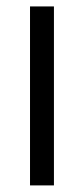

<svg xmlns="http://www.w3.org/2000/svg" viewBox="-20 -562 254 582"><path d="M71 0V-542.5H143.5V0Z"/></svg>

Font: Mohave Light
Style: Regular
Weight: 300
Designer: Gumpita Rahayu
Foundry: Tokotype
Version: Version 2.003